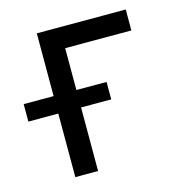

<svg xmlns="http://www.w3.org/2000/svg" viewBox="-128 -607 646 684"><g transform="rotate(-15 195.0 -265.0)"><path d="M395.5 -453.1H151.4V0H67.4V-530.3H395.5ZM-43 -298.8H262.7V-234.4H-43Z"/></g></svg>

Font: Pretendard Std Variable
Style: Regular
Weight: 400
Designer: Base glyphs from Inter by Rasmus Andersson; Hangeul glyphs from Noto Sans CJK(Source Han Sans) by Jang Soo-young and Kan
Foundry: Kil Hyung-jin
Version: Version 1.309;Glyphs 3.2 (3225)